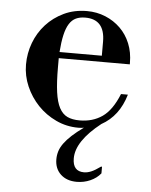

<svg xmlns="http://www.w3.org/2000/svg" viewBox="-51 -504 610 778"><g transform="rotate(5 254.0 -115.5)"><path d="M290 231Q249 231 224.5 208Q200 185 200 147Q200 130 205 114Q210 98 222 81.5Q234 65 253 47.5Q272 30 300 10Q295 11 289 11.5Q283 12 277 12Q229 12 186.5 -8Q144 -28 112.5 -61Q81 -94 62.5 -136.5Q44 -179 44 -225Q44 -271 60 -313.5Q76 -356 106 -389Q136 -422 178 -442Q220 -462 272 -462Q312 -462 347 -447.5Q382 -433 408 -407.5Q434 -382 448.5 -346.5Q463 -311 463 -268V-262H174V-225Q174 -164 179.5 -124Q185 -84 197.5 -60.5Q210 -37 230 -27.5Q250 -18 280 -18Q333 -18 372 -45Q411 -72 438 -139H466Q440 -50 369 -11Q270 67 270 137Q270 190 316 190Q330 190 345.5 183.5Q361 177 383 161H387V188Q371 208 345 219.5Q319 231 290 231ZM347 -344Q347 -435 267 -435Q245 -435 229 -427.5Q213 -420 202 -402.5Q191 -385 184.5 -356.5Q178 -328 175 -287H347Z"/></g></svg>

Font: Libre Bodoni
Style: Regular
Weight: 400
Designer: Pablo Impallari, Rodrigo Fuenzalida
Foundry: Pablo Impallari, Rodrigo Fuenzalida
Version: Version 1.001; ttfautohint (v1.5.65-e2d9)